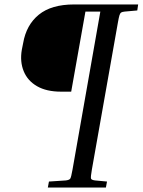

<svg xmlns="http://www.w3.org/2000/svg" viewBox="-20 -700 641 863"><path d="M84 -506Q98 -588 154.5 -634Q211 -680 313 -680H601L597 -653L541 -648Q530 -647 525 -644Q520 -641 517 -631.5Q514 -622 510 -599L393 62Q387 96 389 102.5Q391 109 407 111L461 116L456 143H195L200 116L276 111Q292 109 296 102.5Q300 96 306 62L431 -648H364L300 -288H254Q189 -288 146.5 -312.5Q104 -337 86.5 -380Q69 -423 78 -476Z"/></svg>

Font: Inria Serif
Style: Italic
Weight: 400
Italic angle: -10°
Designer: Black Foundry Team
Foundry: Black Foundry
Version: Version 1.000; ttfautohint (v1.8.3)